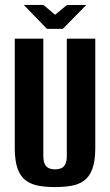

<svg xmlns="http://www.w3.org/2000/svg" viewBox="-20 -748 447 780"><path d="M203.5 12Q167.7 12 137.7 6.8Q107.8 1.6 85.9 -14.1Q64 -29.8 52 -61.5Q40 -93.1 40 -146.8V-591H156V-114.4Q156 -92.5 162.5 -80.5Q168.9 -68.4 179.8 -64.1Q190.6 -59.9 203.5 -59.9Q216.5 -59.9 227.5 -64.1Q238.5 -68.4 245 -80.5Q251.4 -92.5 251.4 -114.4V-591H367.1V-147.5Q367.1 -93.8 355.1 -61.8Q343.1 -29.8 321.4 -14.1Q299.6 1.6 269.5 6.8Q239.4 12 203.5 12ZM170.8 -630.7 76.5 -728H156.4L203.9 -688L251.7 -727.6H330.3L235.3 -630.7Z"/></svg>

Font: Alumni Sans SC Thin
Style: Regular
Weight: 100
Designer: Robert E. Leuschke
Foundry: Robert E. Leuschke
Version: Version 1.018